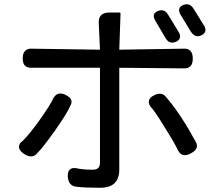

<svg xmlns="http://www.w3.org/2000/svg" viewBox="-20 -806 1040 903"><path d="M688.5 -346.7Q694.3 -352.5 706.5 -358.9Q718.8 -365.2 732.4 -365.2Q750 -365.2 762.7 -347.7Q829.1 -270.5 900.4 -139.6Q906.2 -129.9 906.2 -119.1Q906.2 -108.4 895.5 -96.7Q888.7 -90.8 875.5 -83.5Q862.3 -76.2 848.6 -76.2Q830.1 -76.2 819.3 -95.7Q819.3 -95.7 818.4 -95.7Q803.7 -129.9 753.9 -208Q706.1 -287.1 687.5 -304.7Q687.5 -305.7 687.5 -305.7Q679.7 -316.4 679.7 -326.7Q679.7 -336.9 688.5 -346.7ZM316.4 -327.1Q316.4 -317.4 309.6 -306.6Q295.9 -273.4 238.3 -191.4Q180.7 -110.4 155.3 -85.9Q142.6 -70.3 126.5 -70.3Q110.4 -70.3 91.8 -83Q69.3 -98.6 69.3 -115.2Q69.3 -127 79.1 -137.7Q80.1 -137.7 82.5 -139.6Q85 -141.6 90.8 -147.5Q117.2 -173.8 162.1 -235.4Q217.8 -313.5 231.4 -344.7Q234.4 -350.6 240.2 -356.4Q250 -366.2 262.7 -366.2Q275.4 -366.2 287.1 -360.4Q316.4 -346.7 316.4 -327.1ZM739.3 -757.8Q758.8 -757.8 771.5 -735.4L819.3 -657.2Q827.1 -644.5 827.1 -634.8Q827.1 -618.2 807.6 -609.4Q797.9 -605.5 790 -605.5Q770.5 -605.5 757.8 -627.9L710.9 -708Q703.1 -720.7 703.1 -730.5Q703.1 -740.2 709 -745.6Q714.8 -751 723.1 -754.4Q731.4 -757.8 739.3 -757.8ZM858.4 -786.1Q877.9 -786.1 890.6 -764.6L938.5 -687.5Q946.3 -674.8 946.3 -665Q946.3 -648.4 926.8 -639.6Q918 -635.7 910.2 -635.7Q890.6 -635.7 877 -658.2L830.1 -735.4Q822.3 -748 822.3 -757.8Q822.3 -774.4 840.8 -782.2Q850.6 -786.1 858.4 -786.1ZM444.3 -701.2Q444.3 -723.6 456.1 -734.9Q467.8 -746.1 490.2 -747.1H542Q543.9 -747.1 545.4 -745.6Q546.9 -744.1 546.9 -742.2L541 -572.3L848.6 -577.1Q865.2 -577.1 875 -567.4Q886.7 -555.7 886.7 -530.8Q886.7 -505.9 876 -495.1Q865.2 -484.4 848.6 -484.4L541 -487.3V-7.8Q541 33.2 519 55.2Q497.1 77.1 450.2 77.1Q377.9 77.1 340.8 72.3Q323.2 71.3 312 60.1Q300.8 48.8 298.8 25.4Q298.8 22.5 298.8 19.5Q298.8 1 307.1 -7.3Q315.4 -15.6 328.1 -15.6Q331.1 -15.6 335 -15.6Q367.2 -7.8 416 -7.8Q433.6 -7.8 441.9 -16.1Q450.2 -24.4 450.2 -41V-487.3H125Q107.4 -487.3 97.2 -497.6Q86.9 -507.8 86.9 -531.7Q86.9 -555.7 97.7 -566.4Q108.4 -577.1 125 -577.1L450.2 -572.3Q444.3 -699.2 444.3 -701.2Z"/></svg>

Font: TaiwanPearl
Style: Regular
Weight: 400
Version: Version 2.102